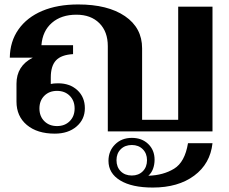

<svg xmlns="http://www.w3.org/2000/svg" viewBox="-20 -590 1028 862"><path d="M54 -134V-214Q54 -294 127 -331H24Q25 -404 63 -458Q101 -512 169.5 -541Q238 -570 331 -570Q464 -570 541 -517.5Q618 -465 618 -373V-52H780V-560H934V0H464V-383Q464 -448 426 -486Q388 -524 323 -524Q255 -524 213 -487.5Q171 -451 166 -387H308V-347Q255 -344 231.5 -319Q208 -294 208 -242V-213Q220 -216 241 -216Q294 -216 327.5 -185Q361 -154 361 -104Q361 -54 323.5 -22Q286 10 226 10Q147 10 100.5 -29Q54 -68 54 -134ZM315 -103Q315 -138 293 -160Q271 -182 236 -182Q201 -182 179 -160Q157 -138 157 -103Q157 -68 179 -46Q201 -24 236 -24Q271 -24 293 -46Q315 -68 315 -103ZM467 132Q467 88 496.5 58.5Q526 29 572 29Q617 29 645.5 56.5Q674 84 674 127Q674 149 667 168Q660 187 646 199Q713 197 761.5 167.5Q810 138 824 53H934Q924 145 852 198.5Q780 252 666 252Q572 252 519.5 220Q467 188 467 132ZM640 129Q640 99 621 80Q602 61 572 61Q541 61 522 80Q503 99 503 129Q503 160 522 179Q541 198 572 198Q602 198 621 179Q640 160 640 129Z"/></svg>

Font: Fahkwang
Style: Bold
Weight: 700
Designer: Suppakit Chalermlarp | Katatrad Co.,Ltd.
Foundry: Cadson Demak Co.,Ltd.
Version: Version 1.000; ttfautohint (v1.6)